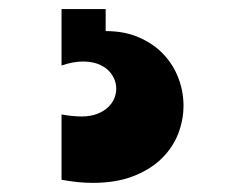

<svg xmlns="http://www.w3.org/2000/svg" viewBox="-20 -20 542 425"><path d="M116.2 0H213.9V48.8Q255.9 48.8 288.1 63Q320.3 77.1 342 100.3Q363.8 123.5 375 153.1Q386.2 182.6 386.2 213.9Q386.2 245.6 374.3 276.4Q362.3 307.1 337.4 331.3Q312.5 355.5 274.7 370.1Q236.8 384.8 185.5 384.8Q169.4 384.8 152.1 383.1Q134.8 381.3 116.2 377.9V233.4Q141.1 237.8 160.6 237.8Q179.7 237.8 194.1 232.4Q208.5 227.1 218 218.5Q227.5 210 232.4 199Q237.3 188 237.3 176.3Q237.3 165 232.7 154.3Q228 143.6 219 135Q210 126.5 196 121.3Q182.1 116.2 163.6 116.2Q141.6 116.2 116.2 125Z"/></svg>

Font: Candal
Style: Regular
Weight: 400
Designer: vernon adams
Foundry: vernon adams
Version: Version 1.000